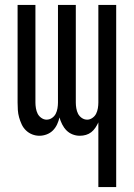

<svg xmlns="http://www.w3.org/2000/svg" viewBox="-20 -540 540 775"><path d="M377 215V-46Q372 -35 365 -24.5Q358 -14 348.5 -6.5Q339 1 327 4.5Q315 8 302 8Q287 8 273 2.5Q259 -3 248.5 -13.5Q238 -24 231 -38Q224 -52 220 -66Q217 -52 210.5 -38Q204 -24 193.5 -13.5Q183 -3 168.5 2.5Q154 8 139 8Q124 8 110 2.5Q96 -3 85 -13.5Q74 -24 67.5 -38Q61 -52 57 -66.5Q53 -81 52 -96Q51 -111 51 -126V-520H123V-126Q123 -115 125 -103Q127 -91 132 -81Q137 -71 147 -64Q157 -57 168 -57Q180 -57 190 -64Q200 -71 205 -81Q210 -91 212 -103Q214 -115 214 -126V-520H286V-126Q286 -115 288 -103Q290 -91 295 -81Q300 -71 310 -64Q320 -57 332 -57Q343 -57 353 -64Q363 -71 368 -81Q373 -91 375 -103Q377 -115 377 -126V-520H449V215Z"/></svg>

Font: Iosevka Fixed
Style: Regular
Weight: 400
Monospace: yes
Designer: Belleve Invis
Foundry: Belleve Invis
Version: Version 33.2.4